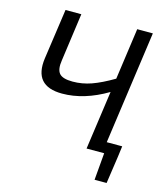

<svg xmlns="http://www.w3.org/2000/svg" viewBox="-122 -785 902 1032"><g transform="rotate(15 329.0 -269.5)"><path d="M512 -61H598L590 0L568 151H501L514 0H416L462 -327Q334 -251 212 -251Q52 -251 74 -410L114 -690H202L165 -423Q157 -372 175.5 -350Q194 -328 250 -328Q303 -328 354 -346Q405 -364 473 -404L513 -690H600Z"/></g></svg>

Font: Exo 2.0
Style: Italic
Weight: 400
Italic angle: -8°
Designer: Natanael Gama
Version: Version 1.001;PS 001.001;hotconv 1.0.70;makeotf.lib2.5.58329